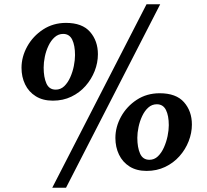

<svg xmlns="http://www.w3.org/2000/svg" viewBox="-20 -835 978 906"><path d="M229.5 -360Q182 -360 148.8 -380.8Q115.5 -401.5 98.5 -436.8Q81.5 -472 81.5 -515Q81.5 -567 108.5 -615.8Q135.5 -664.5 183.2 -695.8Q231 -727 291.5 -727Q368 -727 405 -684.5Q442 -642 442 -579Q442 -539 426.8 -500Q411.5 -461 383.5 -429.2Q355.5 -397.5 316.5 -378.8Q277.5 -360 229.5 -360ZM243 -412Q266 -412 283 -428.2Q300 -444.5 311.5 -470.2Q323 -496 328.5 -524Q334 -552 334 -575Q334 -620.5 320.8 -647.8Q307.5 -675 278 -675Q255.5 -675 238 -659.5Q220.5 -644 208.8 -619.2Q197 -594.5 191.5 -567.2Q186 -540 186 -516Q186 -470.5 199 -441.2Q212 -412 243 -412ZM671.5 -815H736L291.5 51H226.5ZM672 -28.5Q624.5 -28.5 591.5 -49.2Q558.5 -70 541.5 -105.5Q524.5 -141 524.5 -184Q524.5 -236 551.2 -284.5Q578 -333 625.2 -364Q672.5 -395 733.5 -395Q811 -395 848.2 -352.8Q885.5 -310.5 885.5 -247.5Q885.5 -207.5 870.2 -168.5Q855 -129.5 826.8 -97.8Q798.5 -66 759 -47.2Q719.5 -28.5 672 -28.5ZM685 -81Q708 -81 725 -97.2Q742 -113.5 753.5 -139.2Q765 -165 770.8 -193Q776.5 -221 776.5 -244Q776.5 -289.5 763 -316.2Q749.5 -343 720 -343Q697 -343 679.8 -327.5Q662.5 -312 651 -287.5Q639.5 -263 633.8 -235.8Q628 -208.5 628 -185Q628 -139.5 641 -110.2Q654 -81 685 -81Z"/></svg>

Font: Merriweather ExtraBold
Style: Italic
Weight: 800
Italic angle: -7.8°
Version: Version 2.101